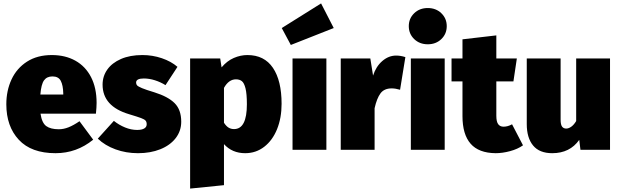

<svg xmlns="http://www.w3.org/2000/svg" viewBox="-20 -876 3630 1123"><path d="M541 -211H217Q225 -157 250.5 -138.5Q276 -120 324 -120Q352 -120 381 -131.5Q410 -143 445 -167L525 -59Q428 20 305 20Q163 20 90 -58.5Q17 -137 17 -266Q17 -346 47.5 -411.5Q78 -477 138 -515.5Q198 -554 283 -554Q362 -554 421 -521Q480 -488 512.5 -425Q545 -362 545 -274Q545 -249 541 -211ZM350 -330Q349 -377 335.5 -403Q322 -429 287 -429Q254 -429 237.5 -406Q221 -383 216 -323H350Z M1018 -485 948 -378Q919 -396 886 -406.5Q853 -417 821 -417Q776 -417 776 -393Q776 -383 782 -376.5Q788 -370 810.5 -360.5Q833 -351 883 -336Q963 -311 1001.5 -272.5Q1040 -234 1040 -164Q1040 -110 1007.5 -68Q975 -26 917.5 -3Q860 20 787 20Q717 20 655.5 -2.5Q594 -25 552 -65L646 -169Q676 -145 711.5 -130.5Q747 -116 782 -116Q809 -116 823.5 -124.5Q838 -133 838 -149Q838 -163 831.5 -170.5Q825 -178 805 -185.5Q785 -193 735 -208Q580 -254 580 -381Q580 -430 607.5 -469Q635 -508 687.5 -531Q740 -554 813 -554Q872 -554 926.5 -535.5Q981 -517 1018 -485Z M1627 -269Q1627 -186 1600.5 -120.5Q1574 -55 1525.5 -17.5Q1477 20 1414 20Q1338 20 1290 -33V207L1092 227V-534H1268L1276 -482Q1308 -520 1347.5 -537Q1387 -554 1427 -554Q1526 -554 1576.5 -479Q1627 -404 1627 -269ZM1424 -266Q1424 -327 1416 -359Q1408 -391 1394.5 -401.5Q1381 -412 1360 -412Q1318 -412 1290 -362V-158Q1303 -138 1317 -129.5Q1331 -121 1349 -121Q1424 -121 1424 -266Z M1889 -534V0H1691V-534ZM1858 -856 1932 -712 1681 -613 1628 -712Z M2351 -542 2320 -351Q2293 -359 2271 -359Q2227 -359 2205.5 -330Q2184 -301 2171 -243V0H1973V-534H2146L2162 -434Q2179 -487 2216 -519Q2253 -551 2297 -551Q2323 -551 2351 -542Z M2581 -534V0H2383V-534ZM2593 -723Q2593 -678 2561.5 -647.5Q2530 -617 2482 -617Q2434 -617 2402.5 -647.5Q2371 -678 2371 -723Q2371 -768 2402.5 -798.5Q2434 -829 2482 -829Q2530 -829 2561.5 -798.5Q2593 -768 2593 -723Z M3039 -26Q3008 -4 2963.5 8Q2919 20 2879 20Q2780 19 2732.5 -35.5Q2685 -90 2685 -197V-400H2621V-534H2685V-646L2883 -669V-534H3003L2983 -400H2883V-199Q2883 -164 2894 -149.5Q2905 -135 2925 -135Q2950 -135 2975 -149Z M3548 0H3375L3368 -58Q3313 20 3210 20Q3135 20 3098 -25Q3061 -70 3061 -150V-534H3259V-176Q3259 -147 3267.5 -135.5Q3276 -124 3292 -124Q3306 -124 3321.5 -135Q3337 -146 3350 -168V-534H3548Z"/></svg>

Font: Fira Sans Black
Style: Regular
Weight: 900
Designer: Carrois Corporate & Edenspiekermann AG
Foundry: Carrois Corporate GbR & Edenspiekermann AG
Version: Version 4.203